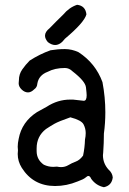

<svg xmlns="http://www.w3.org/2000/svg" viewBox="-20 -769 540 802"><path d="M210 -581Q196 -581 180 -593Q168 -607 168 -620Q168 -636 187 -651Q215 -680 244 -708Q269 -738 302 -749Q337 -745 341 -709Q332 -675 251 -607Q232 -581 210 -581ZM414 13Q381 6 361 -22Q356 -34 349 -34Q345 -34 337 -27Q329 -20 304 -11Q258 8 210 8Q119 8 71 -68Q54 -95 54 -126L55 -141L54 -156Q54 -171 58 -189Q71 -260 135 -301L175 -323Q221 -353 273 -353H285L330 -348Q342 -348 342 -371Q342 -379 339 -404.5Q336 -430 283 -471Q269 -485 251 -485Q209 -485 179 -469Q142 -455 136 -420Q135 -404 123 -396Q110 -383 97 -383Q83 -383 70.5 -395Q58 -407 58 -421L59 -434Q59 -459 73 -479Q87 -499 104 -516Q146 -543 191 -559Q221 -564 251 -564Q280 -564 308 -551Q379 -505 408 -426Q420 -363 420 -300Q420 -255 414 -211Q414 -172 411 -131L410 -121Q410 -86 434 -60Q449 -47 451 -28Q447 6 414 13ZM235 -71Q252 -71 266 -79.5Q280 -88 296.5 -94Q313 -100 327 -119Q334 -152 335 -186Q338 -200 338 -213Q338 -232 329 -249.5Q320 -267 274 -279Q225 -262 207.5 -252Q190 -242 172 -230Q133 -200 133 -149V-138Q133 -102 163 -81Q182 -72 202 -72L218 -73Q227 -71 235 -71Z"/></svg>

Font: Xiaolai Mono SC
Style: Regular
Weight: 400
Monospace: yes
Designer: LXGW / Nozomi Seto
Version: Version 3.113;September 30, 2024